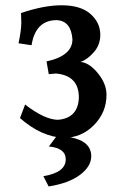

<svg xmlns="http://www.w3.org/2000/svg" viewBox="-20 -502 464 713"><path d="M216.3 9.8Q133.8 6.3 54.2 -63.5L73.2 -113.8Q145 -58.1 194.8 -57.1Q270 -63 272.9 -139.6Q272.9 -221.7 187.5 -229L161.1 -226.6L152.8 -273.9Q249 -294.9 249 -356Q244.1 -424.3 190.9 -427.2Q111.8 -427.2 97.2 -334L48.8 -341.3Q59.1 -389.6 59.1 -418L58.1 -453.6Q143.1 -482.4 208.5 -482.4Q279.8 -482.4 316.2 -450Q352.5 -417.5 352.5 -373Q352.5 -335 327.6 -307.1Q302.7 -279.3 278.3 -272Q310.5 -270 343 -230.7Q375.5 -191.4 375.5 -149.9Q375.5 -85 329.1 -37.6Q282.7 9.8 216.3 9.8ZM160.6 190.4 141.1 152.3Q224.1 138.7 224.1 89.8Q224.1 47.9 161.6 42L237.8 -60.5H287.6L241.7 7.8Q318.8 22.5 318.8 78.1Q318.8 116.2 276.9 147.5Q234.9 178.7 160.6 190.4Z"/></svg>

Font: Kelvinch
Style: Bold
Weight: 700
Designer: Paul James Miller
Foundry: High-Logic / Made with FontCreator
Version: Version 3.501;March 28, 2021;FontCreator 13.0.0.2683 64-bit